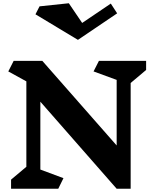

<svg xmlns="http://www.w3.org/2000/svg" viewBox="-20 -1160 939 1180"><path d="M783 -650V0H697L228 -535V-118L370 -65L338 0H48V-56L142 -135V-660L31 -721L64 -786H240L697 -266V-669L555 -721L588 -786H878V-730ZM459 -915 198 -1072 223 -1121 403 -1140 485 -1019 661 -1138 700 -1078Z"/></svg>

Font: InknutAntiqua
Style: Bold
Weight: 700
Designer: Claus Eggers Srensen
Foundry: Claus Eggers Srensen
Version: Version 1.000; ttfautohint (v1.2) -l 7 -r 28 -G 50 -x 13 -D 